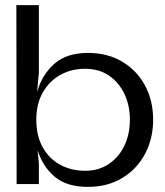

<svg xmlns="http://www.w3.org/2000/svg" viewBox="-20 -720 645 751"><path d="M45 0 44 -700H132V-435L125 -360Q144 -427 192 -470Q240 -513 324 -513Q401 -513 458.5 -478.5Q516 -444 547.5 -385Q579 -326 579 -252Q579 -178 547.5 -118.5Q516 -59 458.5 -24Q401 11 324 11Q240 11 193 -29.5Q146 -70 127 -133L132 -81V0ZM313 -52Q366 -52 405.5 -78.5Q445 -105 466.5 -150Q488 -195 488 -252Q488 -308 466.5 -353Q445 -398 406 -424.5Q367 -451 313 -451Q259 -451 216 -427Q173 -403 147.5 -358.5Q122 -314 122 -252Q122 -189 147 -144Q172 -99 215.5 -75.5Q259 -52 313 -52Z"/></svg>

Font: Panamera Medium
Style: Regular
Weight: 500
Designer: Bastien Sozeau
Foundry: NBR — Bastien Sozeau
Version: Version 3.002; ttfautohint (v1.8.4.7-5d5b);gftools[0.9.33]